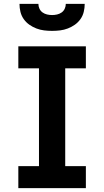

<svg xmlns="http://www.w3.org/2000/svg" viewBox="-20 -975 540 995"><path d="M75 0V-114H182V-621H75V-735H425V-621H318V-114H425V0ZM250 -815Q229 -815 208.5 -817.5Q188 -820 168.5 -827.5Q149 -835 132 -847Q115 -859 103 -876Q91 -893 86 -913.5Q81 -934 81 -955H179Q179 -942 184.5 -930Q190 -918 200.5 -910.5Q211 -903 224 -900Q237 -897 250 -897Q263 -897 276 -900Q289 -903 299.5 -910.5Q310 -918 315.5 -930Q321 -942 321 -955H419Q419 -934 414 -913.5Q409 -893 397 -876Q385 -859 368 -847Q351 -835 331.5 -827.5Q312 -820 291.5 -817.5Q271 -815 250 -815Z"/></svg>

Font: Iosevka Slab Heavy
Style: Regular
Weight: 900
Monospace: yes
Designer: Belleve Invis
Foundry: Belleve Invis
Version: Version 11.1.0; ttfautohint (v1.8.3)